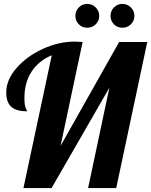

<svg xmlns="http://www.w3.org/2000/svg" viewBox="-20 -963 774 983"><path d="M245 -680 100 0H244L540 -514L431 0H575L734 -748H590L290 -216L403 -748C385.7 -749.3 372.3 -750 363 -750C308.3 -750 253.7 -737.5 199 -712.5C144.3 -687.5 99.5 -654.8 64.5 -614.5C29.5 -574.2 12 -532.7 12 -490C12 -455.3 20.8 -430.5 38.5 -415.5C56.2 -400.5 83 -393 119 -393C119 -394.3 116.7 -399.8 112 -409.5C107.3 -419.2 105 -436.3 105 -461C105 -513.7 117.2 -558.7 141.5 -596C165.8 -633.3 200.3 -661.3 245 -680ZM383.5 -838.5C395.2 -826.8 409.7 -821 427 -821C443.7 -821 458 -826.8 470 -838.5C482 -850.2 488 -864.7 488 -882C488 -898.7 482 -913 470 -925C458 -937 443.7 -943 427 -943C409.7 -943 395.2 -937 383.5 -925C371.8 -913 366 -898.7 366 -882C366 -864.7 371.8 -850.2 383.5 -838.5ZM563.5 -838.5C575.2 -826.8 589.7 -821 607 -821C623.7 -821 638 -826.8 650 -838.5C662 -850.2 668 -864.7 668 -882C668 -898.7 662 -913 650 -925C638 -937 623.7 -943 607 -943C589.7 -943 575.2 -937 563.5 -925C551.8 -913 546 -898.7 546 -882C546 -864.7 551.8 -850.2 563.5 -838.5Z"/></svg>

Font: DonutKreme
Style: Regular
Weight: 400
Designer: Impallari Type
Foundry: Impallari Type
Version: Version 2.100